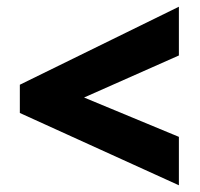

<svg xmlns="http://www.w3.org/2000/svg" viewBox="-20 -647 594 571"><path d="M512 -96 39 -311V-395L512 -627V-482L230 -357L512 -240Z"/></svg>

Font: Noto Sans Myanmar SemiCondensed Black
Style: Regular
Weight: 900
Width: 4
Designer: Monotype Design Team
Foundry: Monotype Imaging Inc.
Version: Version 2.107; ttfautohint (v1.8.4.7-5d5b)